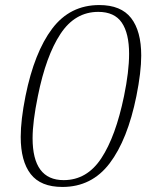

<svg xmlns="http://www.w3.org/2000/svg" viewBox="-20 -730 579 760"><path d="M62 -188Q62 -255 81 -350Q116 -523 186.5 -616.5Q257 -710 373 -710Q459 -710 499 -658.5Q539 -607 539 -510Q539 -445 520 -350Q485 -177 414 -83.5Q343 10 227 10Q141 10 101.5 -41Q62 -92 62 -188ZM471 -350Q491 -447 491 -517Q491 -598 462 -640.5Q433 -683 369 -683Q277 -683 219.5 -596Q162 -509 130 -350Q109 -248 109 -183Q109 -17 232 -17Q324 -17 381 -103.5Q438 -190 471 -350Z"/></svg>

Font: Trirong ExtraLight
Style: Italic
Weight: 275
Italic angle: -12°
Designer: Katatrad Team
Foundry: CadsonDemak
Version: Version 1.003